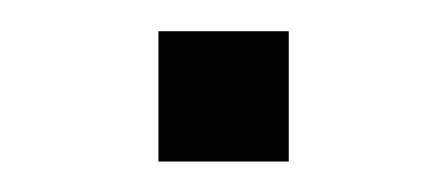

<svg xmlns="http://www.w3.org/2000/svg" viewBox="-20 -106 294 126"><path d="M169.5 0V-85.5H84V0Z"/></svg>

Font: Manrope
Style: Regular
Weight: 400
Designer: Mikhail Sharanda
Foundry: Mikhail Sharanda
Version: Version 4.505